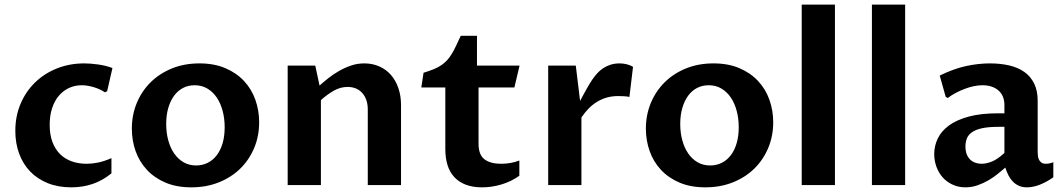

<svg xmlns="http://www.w3.org/2000/svg" viewBox="-20 -802 4605 832"><path d="M462.9 -50.8Q423.8 -19 380.6 -4.6Q337.4 9.8 289.1 9.8Q231.9 9.8 187 -8.3Q142.1 -26.4 110.8 -58.8Q79.6 -91.3 63 -136.2Q46.4 -181.2 46.4 -234.9Q46.4 -299.3 69.6 -353.3Q92.8 -407.2 133.1 -445.8Q173.3 -484.4 227.8 -505.9Q282.2 -527.3 345.2 -527.3Q370.1 -527.3 403.3 -522.9Q436.5 -518.6 467.3 -507.3L444.3 -406.7L434.6 -401.9Q426.3 -407.7 414.8 -413.3Q403.3 -418.9 390.1 -423.1Q377 -427.2 362.8 -429.9Q348.6 -432.6 334.5 -432.6Q304.7 -432.6 279.3 -420.9Q253.9 -409.2 235.1 -387.2Q216.3 -365.2 205.8 -333.3Q195.3 -301.3 195.3 -261.2Q195.3 -218.3 207.3 -186.5Q219.2 -154.8 240.7 -133.8Q262.2 -112.8 291.5 -102.5Q320.8 -92.3 356 -92.3Q377.9 -92.3 404.1 -97.4Q430.2 -102.5 462.9 -116.7Z M809.1 9.8Q745.1 9.8 697 -10.7Q648.9 -31.2 616.5 -66.2Q584 -101.1 567.6 -147.2Q551.3 -193.4 551.3 -244.6Q551.3 -303.7 572.5 -355.2Q593.8 -406.7 632.3 -445.1Q670.9 -483.4 724.9 -505.4Q778.8 -527.3 844.2 -527.3Q907.7 -527.3 956.1 -506.8Q1004.4 -486.3 1037.1 -451.4Q1069.8 -416.5 1086.4 -370.1Q1103 -323.7 1103 -272Q1103 -211.9 1081.3 -160.4Q1059.6 -108.9 1020.8 -71Q981.9 -33.2 928 -11.7Q874 9.8 809.1 9.8ZM830.1 -85Q856.9 -85 879.6 -96.2Q902.3 -107.4 918.9 -128.9Q935.5 -150.4 944.6 -181.2Q953.6 -211.9 953.6 -251Q953.6 -288.1 944.8 -321.3Q936 -354.5 919.4 -379.2Q902.8 -403.8 878.7 -418.2Q854.5 -432.6 823.7 -432.6Q795.9 -432.6 773.2 -420.9Q750.5 -409.2 734.4 -387.2Q718.3 -365.2 709.2 -334.2Q700.2 -303.2 700.2 -265.1Q700.2 -226.6 709.2 -193.6Q718.3 -160.6 735.1 -136.5Q752 -112.3 775.9 -98.6Q799.8 -85 830.1 -85Z M1226.6 -517.6H1346.2L1364.7 -431.2Q1381.3 -446.3 1402.6 -463.1Q1423.8 -480 1448.5 -494.1Q1473.1 -508.3 1500.7 -517.8Q1528.3 -527.3 1558.6 -527.3Q1594.2 -527.3 1623.8 -514.2Q1653.3 -501 1674.1 -477.3Q1694.8 -453.6 1706.3 -420.2Q1717.8 -386.7 1717.8 -346.7V0H1573.7V-327.6Q1573.7 -351.6 1566.9 -369.9Q1560.1 -388.2 1548.3 -400.6Q1536.6 -413.1 1520.8 -419.2Q1504.9 -425.3 1486.3 -425.3Q1455.1 -425.3 1426.8 -409.2Q1398.4 -393.1 1370.6 -368.2V0H1226.6Z M1909.7 -422.9H1805.7L1815.4 -486.8Q1841.3 -494.6 1860.1 -502.4Q1878.9 -510.3 1892.8 -519.8Q1906.7 -529.3 1917.2 -540.8Q1927.7 -552.2 1937 -567.4Q1946.3 -582.5 1955.6 -602.1Q1964.8 -621.6 1976.6 -647H2046.9V-517.6H2231.4L2209 -422.9H2053.7V-179.2Q2053.7 -131.3 2079.3 -111.8Q2105 -92.3 2151.4 -92.3Q2171.4 -92.3 2191.7 -95.7Q2211.9 -99.1 2230.5 -106.4V-40.5Q2194.8 -15.1 2153.1 -2.7Q2111.3 9.8 2068.8 9.8Q2028.3 9.8 1998.3 -1.7Q1968.3 -13.2 1948.5 -34.7Q1928.7 -56.2 1919.2 -86.9Q1909.7 -117.7 1909.7 -156.7Z M2355.5 -517.6H2475.1L2493.7 -364.7Q2501 -378.4 2508.5 -392.3Q2516.1 -406.2 2523.2 -418.7Q2530.3 -431.2 2536.1 -440.9Q2542 -450.7 2545.9 -456.1Q2556.2 -471.2 2568.1 -484.4Q2580.1 -497.6 2594.7 -507.1Q2609.4 -516.6 2627 -522Q2644.5 -527.3 2665.5 -527.3Q2679.7 -527.3 2695.3 -523.7Q2710.9 -520 2723.1 -512.2L2707.5 -381.8Q2698.2 -384.3 2683.6 -385Q2668.9 -385.7 2658.7 -385.7Q2630.9 -385.7 2607.4 -378.7Q2584 -371.6 2564.5 -359.1Q2544.9 -346.7 2528.8 -329.6Q2512.7 -312.5 2499.5 -293V0H2355.5Z M3036.6 9.8Q2972.7 9.8 2924.6 -10.7Q2876.5 -31.2 2844 -66.2Q2811.5 -101.1 2795.2 -147.2Q2778.8 -193.4 2778.8 -244.6Q2778.8 -303.7 2800 -355.2Q2821.3 -406.7 2859.9 -445.1Q2898.4 -483.4 2952.4 -505.4Q3006.3 -527.3 3071.8 -527.3Q3135.3 -527.3 3183.6 -506.8Q3231.9 -486.3 3264.6 -451.4Q3297.4 -416.5 3314 -370.1Q3330.6 -323.7 3330.6 -272Q3330.6 -211.9 3308.8 -160.4Q3287.1 -108.9 3248.3 -71Q3209.5 -33.2 3155.5 -11.7Q3101.6 9.8 3036.6 9.8ZM3057.6 -85Q3084.5 -85 3107.2 -96.2Q3129.9 -107.4 3146.5 -128.9Q3163.1 -150.4 3172.1 -181.2Q3181.2 -211.9 3181.2 -251Q3181.2 -288.1 3172.4 -321.3Q3163.6 -354.5 3147 -379.2Q3130.4 -403.8 3106.2 -418.2Q3082 -432.6 3051.3 -432.6Q3023.4 -432.6 3000.7 -420.9Q2978 -409.2 2961.9 -387.2Q2945.8 -365.2 2936.8 -334.2Q2927.7 -303.2 2927.7 -265.1Q2927.7 -226.6 2936.8 -193.6Q2945.8 -160.6 2962.6 -136.5Q2979.5 -112.3 3003.4 -98.6Q3027.3 -85 3057.6 -85Z M3454.1 -782.2H3598.1V0H3454.1Z M3758.3 -782.2H3902.3V0H3758.3Z M4336.4 -75.7Q4322.8 -64 4304.4 -49.1Q4286.1 -34.2 4264.2 -21.2Q4242.2 -8.3 4216.8 0.7Q4191.4 9.8 4163.6 9.8Q4132.8 9.8 4107.7 -2Q4082.5 -13.7 4064.9 -33.4Q4047.4 -53.2 4037.8 -79.6Q4028.3 -106 4028.3 -134.8Q4028.3 -169.4 4043.5 -201.4Q4058.6 -233.4 4091.6 -257.8Q4124.5 -282.2 4177.2 -296.6Q4230 -311 4305.2 -311H4332.5V-346.2Q4332.5 -387.7 4306.4 -410.2Q4280.3 -432.6 4237.3 -432.6Q4219.7 -432.6 4199.7 -428.5Q4179.7 -424.3 4159.9 -416.7Q4140.1 -409.2 4121.3 -399.2Q4102.5 -389.2 4086.9 -377.4L4078.1 -382.3L4052.2 -474.6Q4113.3 -504.4 4166.7 -515.9Q4220.2 -527.3 4269.5 -527.3Q4315.4 -527.3 4353.8 -518.3Q4392.1 -509.3 4419.2 -490Q4446.3 -470.7 4461.4 -439.9Q4476.6 -409.2 4476.6 -365.7V-142.1Q4476.6 -133.8 4477.8 -125Q4479 -116.2 4482.9 -108.9Q4486.8 -101.6 4493.7 -96.9Q4500.5 -92.3 4511.7 -92.3Q4518.6 -92.3 4526.9 -93.8Q4535.2 -95.2 4544.4 -99.1V-33.7Q4515.1 -13.2 4486.1 -1.7Q4457 9.8 4429.7 9.8Q4410.2 9.8 4395.5 3.2Q4380.9 -3.4 4369.6 -14.6Q4358.4 -25.9 4350.3 -41.5Q4342.3 -57.1 4336.4 -75.7ZM4332.5 -252.4H4307.6Q4262.7 -252.4 4234.6 -246.1Q4206.5 -239.7 4190.9 -228.3Q4175.3 -216.8 4169.4 -201.2Q4163.6 -185.5 4163.6 -167.5Q4163.6 -148.4 4168.9 -134.3Q4174.3 -120.1 4183.8 -110.8Q4193.4 -101.6 4206.1 -96.9Q4218.8 -92.3 4233.4 -92.3Q4254.4 -92.3 4278.6 -102.1Q4302.7 -111.8 4332.5 -139.2Z"/></svg>

Font: Proza Libre
Style: SemiBold
Weight: 600
Designer: Jasper de Waard
Foundry: Jasper de Waard
Version: Version 1.000; ttfautohint (v1.4.1.8-43bc) -l 8 -r 50 -G 200